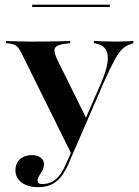

<svg xmlns="http://www.w3.org/2000/svg" viewBox="-20 -589 582 802"><path d="M278.2 54 71.8 -362.9Q63.7 -379 57.3 -387.9Q50.8 -396.8 41.9 -401.2Q33.1 -405.6 19.4 -407.3L4.8 -408.9V-417.7Q25.8 -416.9 52.8 -416.1Q79.8 -415.3 108.1 -415.3H112.1H118.5Q150.8 -415.3 179.8 -415.7Q208.9 -416.1 233.1 -416.5Q257.3 -416.9 273.4 -417.7V-408.9L255.6 -406.5Q219.4 -403.2 210.5 -389.5Q201.6 -375.8 221 -336.3L341.1 -93.5L333.1 -83.9L402.4 -242.7Q424.2 -293.5 429 -328.2Q433.9 -362.9 421.4 -382.7Q408.9 -402.4 379.8 -407.3L371.8 -408.9V-417.7Q398.4 -416.9 419.4 -416.1Q440.3 -415.3 464.5 -415.3Q485.5 -415.3 502 -416.1Q518.5 -416.9 537.1 -417.7V-408.9L525.8 -404.8Q505.6 -398.4 490.3 -383.5Q475 -368.5 457.7 -336.7Q440.3 -304.8 414.5 -246.8L283.9 54ZM138.7 192.7Q96 192.7 70.2 173.4Q44.4 154 44.4 121.8Q44.4 93.5 63.3 76.2Q82.3 58.9 112.9 58.9Q136.3 58.9 150 69.4Q163.7 79.8 163.7 96.8Q163.7 110.5 157.3 122.6Q150.8 134.7 144 145.2Q137.1 155.6 137.1 165.3Q137.1 179.8 155.6 179.8Q189.5 179.8 213.3 159.3Q237.1 138.7 252.4 102.4L284.7 30.6L292.7 33.1L265.3 97.6Q255.6 120.2 240.7 141.9Q225.8 163.7 201.6 178.2Q177.4 192.7 138.7 192.7ZM114.5 -559.7V-569.4H438.7V-559.7Z"/></svg>

Font: Playfair 144pt SemiExpanded ExtraBold
Style: Regular
Weight: 800
Width: 6
Designer: Claus Eggers Sørensen
Foundry: Claus Eggers Sørensen
Version: Version 2.203